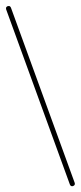

<svg xmlns="http://www.w3.org/2000/svg" viewBox="-186 -942 396 943"><g transform="rotate(-20 12.5 -470.0)"><path d="M0 -13H25V-928H0ZM13 -25Q9 -25 6 -23.5Q3 -22 1.5 -19Q0 -16 0 -13Q0 -9 1.5 -6Q3 -3 6 -1.5Q9 0 13 0Q16 0 19 -1.5Q22 -3 23.5 -6Q25 -9 25 -13Q25 -16 23.5 -19Q22 -22 19 -23.5Q16 -25 13 -25ZM13 -940Q9 -940 6 -938.5Q3 -937 1.5 -934Q0 -931 0 -928Q0 -924 1.5 -921Q3 -918 6 -916.5Q9 -915 13 -915Q16 -915 19 -916.5Q22 -918 23.5 -921Q25 -924 25 -928Q25 -931 23.5 -934Q22 -937 19 -938.5Q16 -940 13 -940Z"/></g></svg>

Font: Wavefont Thin
Style: Regular
Weight: 100
Monospace: yes
Version: Version 3.005;gftools[0.9.33]